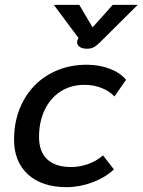

<svg xmlns="http://www.w3.org/2000/svg" viewBox="-20 -762 588 792"><path d="M38 -186Q38 -275 76 -345.5Q114 -416 182.5 -455.5Q251 -495 338 -495Q389 -495 432.5 -478.5Q476 -462 500 -433L452 -364Q432 -386 399.5 -399Q367 -412 328 -412Q273 -412 230.5 -385Q188 -358 164.5 -309Q141 -260 141 -197Q141 -136 175 -104.5Q209 -73 274 -73Q308 -73 342.5 -85Q377 -97 405 -121L450 -63Q413 -29 360.5 -9.5Q308 10 255 10Q153 10 95.5 -42.5Q38 -95 38 -186ZM298 -588Q298 -594 301 -600L304 -605L202 -742H307L362 -649L445 -742H548L392 -587Q378 -573 366.5 -567Q355 -561 339 -561Q319 -561 308.5 -569Q298 -577 298 -588Z"/></svg>

Font: Niramit Medium
Style: Italic
Weight: 500
Italic angle: -10°
Designer: Katatrad Aksorn Co.,Ltd.
Foundry: Cadson Demak Co.,Ltd.
Version: Version 1.000; ttfautohint (v1.6)